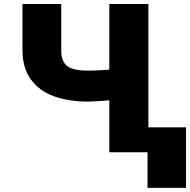

<svg xmlns="http://www.w3.org/2000/svg" viewBox="-20 -747 933 942"><path d="M892.8 174.7H703.8V0H516.3V-255Q497.2 -253.2 480.3 -252Q463.4 -250.7 447.4 -250Q431.5 -249.3 422.2 -248.9Q413 -248.6 409.8 -248.6Q317.8 -248.6 245.4 -274.5Q172.2 -300.4 130.3 -358.7Q90.9 -413.7 90.2 -498.6V-727.3H280.5V-498.6Q280.5 -446 309.3 -423.3Q338.4 -400.6 409.8 -400.6Q433.9 -400.6 460.4 -401.6Q486.9 -402.7 516.3 -405.2V-727.3H708.1V-122.2H892.8Z"/></svg>

Font: Linik Sans Black
Style: Regular
Weight: 900
Designer: Fonts by Rasmus Andersson / Changes by Cristiano Sobral with parts from Marc Monis
Foundry: rsms
Version: Version 3.020; ttfautohint (v1.6)